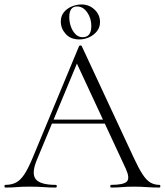

<svg xmlns="http://www.w3.org/2000/svg" viewBox="-22 -842 740 862"><path d="M200 -287 209 -305H468L475 -287ZM694 -12Q698 -12 698 -6Q698 0 694 0Q666 0 636.5 -2Q607 -4 580 -4Q549 -4 526.5 -2Q504 0 477 0Q473 0 473 -6Q473 -12 477 -12Q533 -12 547.5 -27Q562 -42 543 -84L317 -570L336 -587L143 -123Q118 -62 139 -37Q160 -12 228 -12Q233 -12 233 -6Q233 0 228 0Q198 0 173 -2Q148 -4 110 -4Q75 -4 53.5 -2Q32 0 2 0Q-2 0 -2 -6Q-2 -12 2 -12Q29 -12 49 -22Q69 -32 86.5 -58Q104 -84 124 -132L333 -635Q335 -638 339.5 -638Q344 -638 345 -635L577 -137Q600 -87 618 -59.5Q636 -32 654 -22Q672 -12 694 -12ZM334 -665Q295 -665 273 -689.5Q251 -714 251 -745Q251 -771 265.5 -788Q280 -805 301.5 -813.5Q323 -822 344 -822Q378 -822 402.5 -799Q427 -776 427 -743Q427 -719 413 -701.5Q399 -684 378 -674.5Q357 -665 334 -665ZM349 -675Q388 -675 388 -725Q388 -760 369.5 -786.5Q351 -813 324 -813Q289 -813 289 -765Q289 -744 296 -723.5Q303 -703 316.5 -689Q330 -675 349 -675Z"/></svg>

Font: Cormorant Infant Light
Style: Regular
Weight: 300
Designer: Christian Thalmann (Catharsis Fonts)
Foundry: Catharsis Fonts
Version: Version 4.001